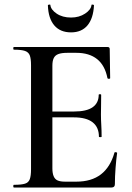

<svg xmlns="http://www.w3.org/2000/svg" viewBox="-20 -834 587 854"><path d="M476 0H42Q39 0 39 -6Q39 -12 42 -12Q75 -12 91 -17Q107 -22 112.5 -37Q118 -52 118 -81V-544Q118 -573 112.5 -587.5Q107 -602 91 -607.5Q75 -613 42 -613Q39 -613 39 -619Q39 -625 42 -625H458Q468 -625 468 -616L470 -486Q470 -484 465 -483.5Q460 -483 458 -486Q447 -543 412 -571Q377 -599 320 -599H279Q254 -599 239.5 -593.5Q225 -588 219 -575.5Q213 -563 213 -542V-85Q213 -64 218.5 -50.5Q224 -37 236 -31.5Q248 -26 270 -26H319Q387 -26 429 -58.5Q471 -91 489 -155Q490 -158 495.5 -157Q501 -156 501 -154Q497 -126 494 -87Q491 -48 491 -15Q491 0 476 0ZM420 -226Q420 -268 392 -290Q364 -312 308 -312H168V-338H309Q365 -338 392 -357Q419 -376 419 -412Q419 -415 424.5 -415Q430 -415 430 -412Q430 -380 429.5 -362Q429 -344 429 -325Q429 -301 430.5 -277.5Q432 -254 432 -226Q432 -224 426 -224Q420 -224 420 -226ZM296 -690Q248 -690 221.5 -721Q195 -752 193 -810Q193 -813 198.5 -813.5Q204 -814 204 -812Q206 -791 232 -773.5Q258 -756 296 -756Q332 -756 358.5 -773.5Q385 -791 387 -812Q387 -814 392.5 -813.5Q398 -813 398 -810Q395 -752 369 -721Q343 -690 296 -690Z"/></svg>

Font: Cormorant Garamond Light SemiBold
Style: Regular
Weight: 600
Version: Version 4.001